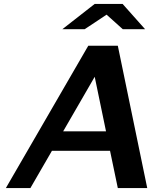

<svg xmlns="http://www.w3.org/2000/svg" viewBox="-20 -958 779 978"><path d="M719.2 -809.1H605.5L522.9 -883.3L411.1 -809.1H297.4L462.4 -938H604.5ZM730 0H580.1L540.5 -189.9H244.6L134.8 0H9.8L429.7 -725.1H580.1ZM520 -289.1 462.4 -566.9 301.8 -289.1Z"/></svg>

Font: Aurulent Sans
Style: BoldItalic
Weight: 700
Italic angle: -11°
Version: Version 2007.05.04